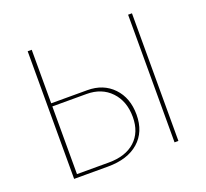

<svg xmlns="http://www.w3.org/2000/svg" viewBox="-120 -838 1053 981"><g transform="rotate(-20 406.5 -347.0)"><path d="M123 0V-694H145V-403H341Q428 -403 481.5 -347Q535 -291 535 -200Q535 -106 474.5 -53Q414 0 307 0ZM669 0V-694H690V0ZM145 -18H318Q410 -18 461.5 -65Q513 -112 513 -195Q513 -281 463 -333.5Q413 -386 331 -386H145Z"/></g></svg>

Font: Cantarell Thin
Style: Regular
Weight: 100
Designer: Dave Crossland, Nikolaus Waxweiler, Florian Fecher, Jacques Le Bailly, Eben Sorkin, Alexei Vanyashin, Alexios Zavras, Em
Version: Version 0.303